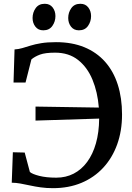

<svg xmlns="http://www.w3.org/2000/svg" viewBox="-20 -971 690 1002"><path d="M256.3 11Q222.1 11 192.5 6.8Q162.9 2.7 136.6 -3.1Q110.3 -8.8 86.6 -13.1Q62.8 -17.4 41.3 -17.5L47.1 -176.4L108.9 -174.9L135.9 -73.6Q148 -62.6 184.7 -53.2Q221.5 -43.8 273.7 -43.8Q323.7 -43.8 364.5 -64.8Q405.3 -85.9 434.9 -126Q464.5 -166.1 480.7 -223.2Q496.9 -280.3 497.5 -352.1L165.4 -341.7V-414.8L495.8 -409.6Q489.4 -490.4 462.6 -555.2Q435.8 -620 387.4 -658.1Q339 -696.2 267.6 -696.2Q216.1 -696.2 188.8 -686.1Q161.5 -675.9 143.9 -661L113.3 -540.4H50.6L55.9 -713Q77.2 -714.3 96.8 -720.1Q116.3 -725.9 139.6 -733.1Q162.8 -740.3 194.6 -745.6Q226.4 -751 272 -751Q356 -751 420.2 -724.6Q484.4 -698.1 528.3 -648.7Q572.2 -599.3 594.5 -529.6Q616.9 -459.9 616.9 -373.4Q616.9 -287.9 591.5 -217.3Q566 -146.8 518.6 -95.6Q471.2 -44.5 404.9 -16.7Q338.6 11 256.3 11ZM205.4 -812.8Q179.5 -812.8 164.8 -831.8Q150 -850.7 150 -877.1Q150 -905.9 166.2 -928.6Q182.4 -951.2 213 -951.2H214Q240 -951.2 254.7 -932.3Q269.3 -913.3 269.3 -887Q269.3 -858.2 253.1 -835.5Q236.9 -812.8 206.4 -812.8ZM391.4 -812.8Q365.5 -812.8 350.7 -831.8Q336 -850.7 336 -877.1Q336 -905.9 352.2 -928.6Q368.4 -951.2 398.9 -951.2H399.9Q426 -951.2 440.6 -932.3Q455.3 -913.3 455.3 -887Q455.3 -858.2 439.1 -835.5Q422.9 -812.8 392.4 -812.8Z"/></svg>

Font: Merriweather Light
Style: Regular
Weight: 300
Designer: Eben Sorkin
Foundry: Eben Sorkin
Version: Version 2.100